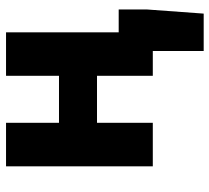

<svg xmlns="http://www.w3.org/2000/svg" viewBox="-50 -486 708 649"><g transform="rotate(-90 304.5 -162.0)"><path d="M456 172V0H425.2V-115.3H596.4V-18.6L582.5 172ZM66.3 0V-496.1H213.3V-317.1H372.2V-496.1H519.2V0H372.2V-188.6H213.3V0Z"/></g></svg>

Font: Source Sans 3 Variable
Style: Regular
Weight: 200
Designer: Paul D. Hunt
Foundry: Adobe Systems Incorporated
Version: Version 3.026